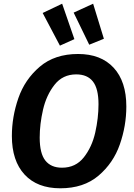

<svg xmlns="http://www.w3.org/2000/svg" viewBox="-20 -999 722 1035"><path d="M661 -425Q661 -321 626 -220.5Q591 -120 511 -52Q431 16 305 16Q181 16 112.5 -58Q44 -132 44 -266Q44 -369 79 -470Q114 -571 194.5 -639.5Q275 -708 401 -708Q524 -708 592.5 -634Q661 -560 661 -425ZM194 -257Q194 -172 224.5 -133.5Q255 -95 314 -95Q388 -95 432 -151Q476 -207 493.5 -285Q511 -363 511 -437Q511 -521 481 -559.5Q451 -598 391 -598Q318 -598 274 -542Q230 -486 212 -408Q194 -330 194 -257ZM381 -788 303 -753 210 -929 315 -979ZM540 -790 461 -758 377 -931 482 -979Z"/></svg>

Font: Fira Sans SemiBold
Style: Italic
Weight: 600
Italic angle: -8°
Designer: bBox Type GmbH & Carrois Corporate GbR & Edenspiekermann AG
Foundry: bBox Type GmbH & Carrois Corporate GbR & Edenspiekermann AG
Version: Version 4.301